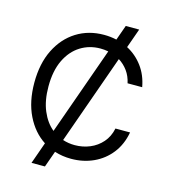

<svg xmlns="http://www.w3.org/2000/svg" viewBox="-130 -923 987 1118"><g transform="rotate(15 363.5 -364.0)"><path d="M164.8 92.3 210.9 -38Q141.3 -83.1 100.5 -166.5Q59.7 -250 59.7 -363.6Q59.7 -478.7 101.2 -562.5Q142.8 -646.3 215.2 -691.8Q287.6 -737.2 380.7 -737.2Q419.7 -737.2 456.3 -729L488.6 -819.6H569.6L528.1 -702.8Q583.8 -673.7 622.2 -622.2Q660.5 -570.7 673.3 -500H585.2Q576.3 -541.5 553.8 -572.4Q531.2 -603.3 499.6 -622.9L308.2 -83.8Q342.7 -72.4 380.7 -72.4Q429 -72.4 471.6 -90.2Q514.2 -108 544.4 -142.4Q574.6 -176.8 585.2 -227.3H673.3Q659.8 -152.7 618.3 -99.6Q576.7 -46.5 515.3 -18.3Q453.8 9.9 380.7 9.9Q327.8 9.9 280.5 -5.3L245.7 92.3ZM240.4 -120.7 428.6 -650.2Q405.2 -654.8 380.7 -654.8Q314.6 -654.8 261.2 -621.4Q207.7 -588.1 176.3 -523.1Q144.9 -458.1 144.9 -363.6Q144.9 -278.8 170.8 -217.5Q196.7 -156.2 240.4 -120.7Z"/></g></svg>

Font: Inter UI
Style: Regular
Weight: 400
Designer: Rasmus Andersson
Foundry: rsms
Version: 3.2;8d6f07862